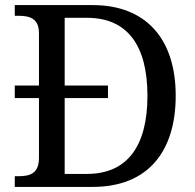

<svg xmlns="http://www.w3.org/2000/svg" viewBox="-20 -734 767 754"><path d="M38 0H344C561 0 670 -139 670 -358C670 -585 550 -714 344 -714H38V-672H51C95 -672 133 -663 133 -604V-398H38V-349H133V-114C133 -51 96 -42 51 -42H38ZM321 -51H234V-349H404V-398H234V-664H322C480 -664 559 -556 559 -358C559 -160 480 -51 321 -51Z"/></svg>

Font: Noto Serif Balinese
Style: Regular
Weight: 400
Designer: Monotype Design Team
Foundry: Monotype Imaging Inc.
Version: Version 2.005